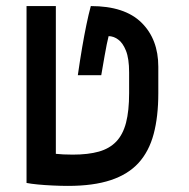

<svg xmlns="http://www.w3.org/2000/svg" viewBox="-20 -606 626 636"><path d="M205.1 9.8Q181.2 9.8 154.8 8.5Q128.4 7.3 105.5 5.1Q82.5 2.9 67.9 0L106.4 -103.5Q134.3 -99.6 161.4 -96.7Q188.5 -93.8 221.2 -93.8Q272 -93.8 307.4 -103.8Q342.8 -113.8 365 -137Q387.2 -160.2 397.5 -199.5Q407.7 -238.8 407.7 -297.4V-366.2Q407.7 -412.1 397.2 -438.2Q386.7 -464.4 371.1 -475.3Q355.5 -486.3 339.8 -486.3Q336.9 -474.6 333.7 -459.5Q330.6 -444.3 326.4 -420.4Q322.3 -396.5 315.4 -356.9H237.8Q245.1 -407.7 252.2 -449.2Q259.3 -490.7 266.4 -524.7Q273.4 -558.6 280.8 -585.9Q393.1 -585.9 448.7 -531Q504.4 -476.1 504.4 -384.8V-296.9Q504.4 -219.7 489 -162.1Q473.6 -104.5 439 -66.4Q404.3 -28.3 346.7 -9.3Q289.1 9.8 205.1 9.8ZM67.9 0V-585.9H165V0Z"/></svg>

Font: Cascadia Code
Style: Regular
Weight: 400
Designer: Aaron Bell
Foundry: Saja Typeworks
Version: Version 2404.023